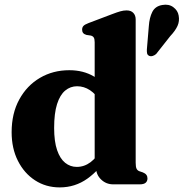

<svg xmlns="http://www.w3.org/2000/svg" viewBox="-20 -794 791 827"><path d="M393.8 -86.4 387.8 -87.9V-611.9Q387.8 -626.4 383.7 -632.6Q379.6 -638.8 371 -640.8L352.4 -643.6Q342.5 -646.4 338.1 -652Q333.7 -657.5 333.7 -666.1Q333.7 -676.3 339.5 -682.4Q345.2 -688.5 361 -694.5L462.4 -732.9Q484.7 -741.5 498.5 -745.3Q512.4 -749.2 525.1 -749.2Q544.4 -749.2 554.4 -738.3Q564.4 -727.5 564.4 -710.4V-93.3Q564.4 -75.4 568.1 -67.6Q571.8 -59.8 580.1 -56.6L594.9 -51.6Q605.6 -47.4 610.4 -40.9Q615.2 -34.5 615.2 -25.6Q615.2 -13.7 607.3 -6.8Q599.4 0 582.1 0H467.3Q437.3 0 415.6 -20.7Q393.8 -41.5 393.8 -72ZM30.1 -224.6Q30.1 -305.3 62.9 -365.3Q95.6 -425.4 151.9 -458.5Q208.2 -491.6 278.5 -491.6Q339.1 -491.6 384.7 -464.6Q430.3 -437.7 461.9 -384.6L417.2 -351.4Q393.3 -388.5 367.6 -405.5Q341.8 -422.5 312 -422.5Q283.2 -422.5 260.8 -403.9Q238.4 -385.3 225.8 -345.8Q213.2 -306.3 213.2 -243Q213.2 -184.6 225.9 -147.5Q238.6 -110.5 260.6 -92.8Q282.7 -75.1 310.7 -75.1Q343 -75.1 370.2 -95.5Q397.5 -115.9 421.1 -159.5L450.3 -128Q409.2 -62.2 356.3 -24.5Q303.3 13.2 237.2 13.2Q177.8 13.2 131 -17.2Q84.2 -47.6 57.2 -101.2Q30.1 -154.7 30.1 -224.6ZM621 -681Q623.5 -718.1 636.1 -742.8Q648.8 -767.6 679.1 -772.5Q706.9 -777.6 726.4 -763.2Q745.9 -748.8 749.5 -727.1Q754 -703.1 744.6 -682.4Q735.2 -661.6 713.2 -638.3L652.8 -561.7Q646.6 -555.9 638.2 -553.2Q629.8 -550.5 622.7 -553.4Q614.8 -557.2 613.5 -564.6Q612.2 -572 612.6 -580.7Z"/></svg>

Font: Fraunces
Style: Regular
Weight: 900
Version: Version 1.000;[b76b70a41]